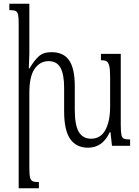

<svg xmlns="http://www.w3.org/2000/svg" viewBox="-20 -780 745 1027"><path d="M676 -34V0H579L571 -73H567Q529 10 451 10Q388 10 355.5 -36.5Q323 -83 323 -185V-311Q323 -382 303.5 -417.5Q284 -453 240 -453Q195 -453 166 -413Q137 -373 137 -283V119Q137 155 141 170Q145 185 155 189.5Q165 194 188 194V227H80V-653Q80 -688 76.5 -702.5Q73 -717 63 -721.5Q53 -726 30 -726V-760H137V-492Q137 -477 134 -414H138Q161 -454 186 -477.5Q211 -501 255 -501Q320 -501 350 -457Q380 -413 380 -319V-192Q380 -111 401.5 -74.5Q423 -38 467 -38Q518 -38 543.5 -84.5Q569 -131 569 -209V-371Q569 -411 564 -429Q559 -447 549.5 -452.5Q540 -458 520 -458V-492H626V-112Q626 -74 629.5 -58.5Q633 -43 642.5 -38.5Q652 -34 676 -34Z"/></svg>

Font: Noto Serif Armenian Light Cond
Style: Regular
Weight: 300
Width: 3
Designer: Monotype Design team
Foundry: Monotype Imaging Inc.
Version: Version 1.000